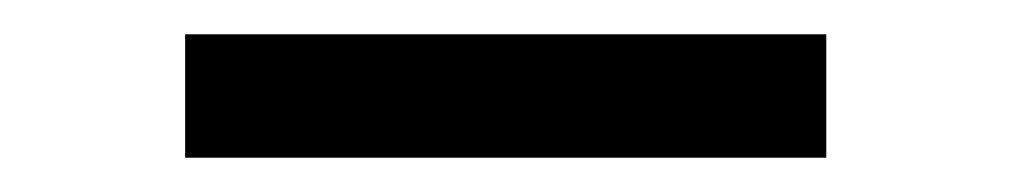

<svg xmlns="http://www.w3.org/2000/svg" viewBox="-20 115 590 112"><path d="M88 207H462V135H88Z"/></svg>

Font: Finlandica
Style: Regular
Weight: 400
Designer: Niklas Ekholm, Juho Hiilivirta, Jaakko Suomalainen
Foundry: Helsinki Type Studio
Version: Version 2.000;Glyphs 3.2 (3202)